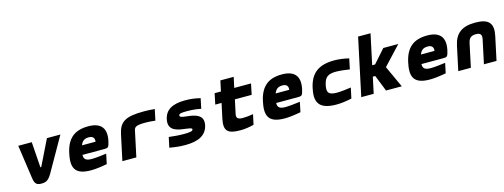

<svg xmlns="http://www.w3.org/2000/svg" viewBox="-15 -1500 6038 2298"><g transform="rotate(-15 3004.0 -350.5)"><path d="M145 -500 204 -87C215 -11 237 9 298 9C359 9 389 -11 432 -87L667 -500H500L347 -188C345 -184 343 -182 339 -182C335 -182 334 -184 334 -188L312 -500Z M1202 -277C1233 -422 1177 -509 1013 -509C847 -509 749 -435 711 -256L709 -244C670 -61 735 9 912 9C965 9 1031 1 1111 -14L1137 -137C1095 -131 1002 -120 956 -120C886 -120 857 -139 859 -196H1128C1176 -196 1185 -199 1202 -277ZM883 -308C903 -360 933 -380 986 -380C1037 -380 1058 -351 1051 -308Z M1686 -374C1715 -374 1767 -372 1808 -366L1837 -502C1793 -507 1748 -509 1702 -509C1468 -509 1399 -459 1368 -314L1301 0H1474L1541 -314C1550 -357 1568 -374 1686 -374Z M2132 -178C2196 -169 2213 -166 2209 -148C2206 -130 2172 -123 2100 -123C2027 -123 1970 -129 1912 -136L1885 -10C1956 2 2006 9 2082 9C2244 9 2344 -42 2369 -160C2397 -293 2269 -310 2181 -319C2122 -325 2097 -333 2101 -353C2105 -371 2121 -378 2201 -378C2271 -378 2325 -371 2375 -361L2401 -486C2337 -501 2288 -509 2213 -509C2055 -509 1967 -458 1944 -346C1911 -195 2063 -188 2132 -178Z M2825 -126C2766 -126 2746 -148 2756 -192L2793 -366H3001L3029 -500H2821L2849 -630H2684L2656 -500H2578L2550 -366H2628L2589 -184C2557 -35 2604 9 2762 9C2818 9 2875 0 2930 -14L2957 -139C2904 -130 2870 -126 2825 -126Z M3602 -277C3633 -422 3577 -509 3413 -509C3247 -509 3149 -435 3111 -256L3109 -244C3070 -61 3135 9 3312 9C3365 9 3431 1 3511 -14L3537 -137C3495 -131 3402 -120 3356 -120C3286 -120 3257 -139 3259 -196H3528C3576 -196 3585 -199 3602 -277ZM3283 -308C3303 -360 3333 -380 3386 -380C3437 -380 3458 -351 3451 -308Z M3727 -256 3725 -244C3686 -63 3763 9 3953 9C4009 9 4070 1 4142 -14L4170 -144C4122 -136 4040 -127 3997 -127C3901 -127 3866 -152 3887 -248L3888 -252C3908 -348 3953 -373 4049 -373C4092 -373 4170 -364 4215 -356L4242 -486C4176 -501 4118 -509 4063 -509C3873 -509 3766 -437 3727 -256Z M4412 -710 4261 0H4415L4458 -201H4488L4568 0H4763L4639 -270L4854 -500H4668L4522 -335H4486L4566 -710Z M5402 -277C5433 -422 5377 -509 5213 -509C5047 -509 4949 -435 4911 -256L4909 -244C4870 -61 4935 9 5112 9C5165 9 5231 1 5311 -14L5337 -137C5295 -131 5202 -120 5156 -120C5086 -120 5057 -139 5059 -196H5328C5376 -196 5385 -199 5402 -277ZM5083 -308C5103 -360 5133 -380 5186 -380C5237 -380 5258 -351 5251 -308Z M5526 -295 5463 0H5619L5681 -291C5693 -348 5721 -373 5780 -373C5838 -373 5855 -348 5843 -291L5781 0H5937L6000 -295C6031 -444 5975 -509 5809 -509C5641 -509 5557 -444 5526 -295Z"/></g></svg>

Font: LT Wave Mono Black
Style: Italic
Weight: 900
Designer: Daniel Lyons
Version: Version 2.5 (Glyphs App)